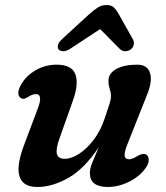

<svg xmlns="http://www.w3.org/2000/svg" viewBox="-20 -731 660 763"><path d="M561.5 -116.5Q570.5 -110.5 571 -96.5Q571.5 -82.5 561 -66.5Q537.5 -31.5 495 -9.8Q452.5 12 409 12Q337 12 337 -43Q337 -62 347.5 -86.8Q358 -111.5 372.5 -146Q314 -58.5 250.2 -23.2Q186.5 12 130 12Q86.5 12 68.8 -9.5Q51 -31 54 -69Q57 -107 76.5 -157L129.5 -298Q152.5 -357 122.5 -357Q109 -357 91 -345.5Q82.5 -340 75.8 -338.5Q69 -337 61.5 -342.5Q43.5 -356.5 62.5 -392.5Q82 -428.5 120.5 -451.2Q159 -474 205 -474Q265.5 -474 279.5 -435.8Q293.5 -397.5 270 -332L216.5 -181Q201.5 -139.5 206 -119.8Q210.5 -100 237.5 -100Q263.5 -100 294 -119.5Q324.5 -139 352 -175Q379.5 -211 396 -260.5Q410 -301.5 415.5 -319.2Q421 -337 421 -349.5Q421 -363 416 -377.8Q411 -392.5 411 -410Q411 -439.5 442 -456.8Q473 -474 525.5 -474Q566.5 -474 576.5 -440Q586.5 -406 562 -348.5L490 -167Q473.5 -127.5 475.2 -112.8Q477 -98 493.5 -98Q505.5 -98 527 -111.5Q549 -124 561.5 -116.5ZM259.5 -537.5Q244 -527.5 231.8 -527.5Q219.5 -527.5 213 -534.5Q208 -540.5 210.5 -551.8Q213 -563 227 -576L335.5 -675.5Q354 -692 369.2 -701.5Q384.5 -711 403.5 -711Q422 -711 432.2 -701.5Q442.5 -692 451.5 -675.5L507.5 -576Q514.5 -563 511.2 -551.8Q508 -540.5 499.5 -534.5Q489.5 -527.5 477.2 -527.5Q465 -527.5 455 -537.5L378 -615.5Z"/></svg>

Font: Fraunces 9pt S100 SemiBold
Style: Italic
Weight: 600
Italic angle: -16°
Version: Version 1.000; ttfautohint (v1.8.3)